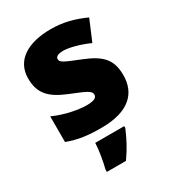

<svg xmlns="http://www.w3.org/2000/svg" viewBox="-189 -667 894 992"><g transform="rotate(-30 258.5 -171.0)"><path d="M477 -170C477 -267 431 -307 335 -346C243 -383 224 -390 224 -411C224 -426 241 -434 271 -434C304 -434 366 -418 421 -393L473 -516C404 -547 343 -563 270 -563C133 -563 42 -508 42 -400C42 -309 87 -266 179 -228C272 -190 297 -181 297 -157C297 -138 278 -129 235 -129C193 -129 113 -142 43 -174V-21C107 3 164 10 243 10C411 10 477 -65 477 -170ZM349 72V61H176C175 99 164 165 153 207V221H267C305 167 326 126 349 72Z"/></g></svg>

Font: Noto Sans Gujarati Black
Style: Regular
Weight: 900
Designer: Jelle Bosma - Monotype Design Team, Universal Thirst
Foundry: Monotype Imaging Inc.
Version: Version 2.106